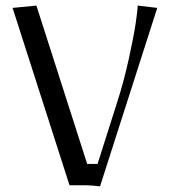

<svg xmlns="http://www.w3.org/2000/svg" viewBox="-20 -661 605 685"><path d="M24.9 -632.8 109.9 -641.1 291 -76.2H328.1L397.9 -295.9Q421.4 -368.7 439.5 -450.7Q457.5 -532.7 464.4 -579.8Q471.2 -627 471.2 -641.1L541 -632.8L336.9 3.9Q304.2 0 288.1 0H228Z"/></svg>

Font: Resagokr
Style: Regular
Weight: 500
Designer: gluk
Foundry: gluk
Version: Version 0.95